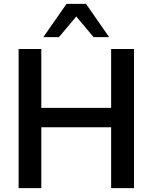

<svg xmlns="http://www.w3.org/2000/svg" viewBox="-20 -972 788 992"><path d="M193.4 0V-314.5H554.2V0H672.4V-718.8H554.2V-414.6H193.4V-718.8H76.2V0ZM284.7 -780.3 374 -886.7 463.4 -780.3H543.9L424.3 -952.1H323.7L204.1 -780.3Z"/></svg>

Font: Winston Medium
Style: Regular
Weight: 500
Designer: Vernon Adams, Kim Jin-seong, David Berlow, Cristiano Sobral
Foundry: The Winston Project Authors
Version: Version 3.004